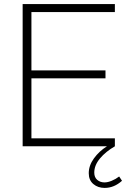

<svg xmlns="http://www.w3.org/2000/svg" viewBox="-20 -717 628 941"><path d="M91 -697H543V-658H134V-372H497V-333H134V-39H543V0Q498 26 470 59.5Q442 93 442 129Q442 152 456.5 164.5Q471 177 492 177Q508 177 527.5 169Q547 161 564 148L578 169Q539 204 493 204Q460 204 437.5 185Q415 166 415 132Q415 94 440.5 59Q466 24 504 0H91Z"/></svg>

Font: Hanken Grotesk ExtraLight
Style: Regular
Weight: 200
Designer: Alfredo Marco Pradil
Foundry: Hanken Design Co.
Version: Version 3.014